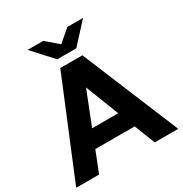

<svg xmlns="http://www.w3.org/2000/svg" viewBox="-212 -1053 1145 1204"><g transform="rotate(-30 360.5 -450.5)"><path d="M429 -757 561 -901H447L360 -826L273 -901H159L291 -757ZM560 0H730L440 -700H280L-9 0H157L216 -150H501ZM264 -273 359 -514 453 -273Z"/></g></svg>

Font: AWKNG-Font
Style: Bold
Weight: 700
Designer: Awakening Church
Foundry: Awakening Church
Version: Version 1.700;PS 001.700;hotconv 1.0.88;makeotf.lib2.5.64775